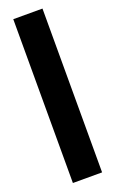

<svg xmlns="http://www.w3.org/2000/svg" viewBox="-138 -655 453 760"><g transform="rotate(-20 88.0 -275.0)"><path d="M29 70H152V-620H29Z"/></g></svg>

Font: Charger Sport
Style: UltExt
Weight: 1000
Designer: Jasper
Foundry: Cannot Into Space Fonts
Version: Version 1.1